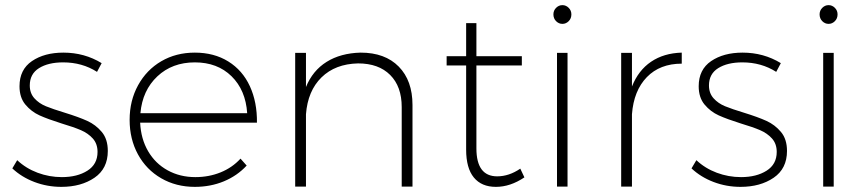

<svg xmlns="http://www.w3.org/2000/svg" viewBox="-20 -727 3373 748"><path d="M226 -484Q168 -484 132 -461.5Q96 -439 96 -394Q96 -364 114 -344Q132 -324 159 -313Q186 -302 232 -288Q287 -271 320 -256Q353 -241 376.5 -213Q400 -185 400 -139Q400 -70 348 -34.5Q296 1 219 1Q164 1 114 -18Q64 -37 28 -71L47 -103Q81 -71 126.5 -54Q172 -37 221 -37Q281 -37 320.5 -62Q360 -87 360 -135Q360 -167 341.5 -187.5Q323 -208 295 -220Q267 -232 220 -246Q166 -263 134 -277.5Q102 -292 79 -319.5Q56 -347 56 -391Q56 -456 104.5 -489Q153 -522 227 -522Q309 -522 376 -481L358 -447Q300 -484 226 -484Z M981 -249H526Q529 -186 557 -138Q585 -90 633 -63.5Q681 -37 741 -37Q794 -37 839.5 -55.5Q885 -74 917 -109L941 -82Q904 -42 852 -20.5Q800 1 739 1Q666 1 608 -32.5Q550 -66 517.5 -125.5Q485 -185 485 -260Q485 -335 518 -395Q551 -455 608.5 -488.5Q666 -522 739 -522Q814 -522 869.5 -487.5Q925 -453 953.5 -391Q982 -329 981 -249ZM943 -286Q937 -376 882 -430Q827 -484 739 -484Q651 -484 593 -429.5Q535 -375 527 -286Z M1587 -318V0H1545V-310Q1545 -390 1500 -435Q1455 -480 1375 -480Q1286 -478 1232.5 -425.5Q1179 -373 1172 -282V0H1130V-521H1172V-388Q1198 -452 1252.5 -486Q1307 -520 1385 -522Q1480 -522 1533.5 -467.5Q1587 -413 1587 -318Z M2023 -36Q1968 1 1912 1Q1856 1 1826 -35.5Q1796 -72 1796 -144V-472H1720V-508H1796V-637H1836V-508H2013V-472H1836V-149Q1836 -40 1917 -40Q1963 -40 2007 -70Z M2206 -671Q2206 -655 2195.5 -644.5Q2185 -634 2171 -634Q2157 -634 2146.5 -644.5Q2136 -655 2136 -671Q2136 -686 2146.5 -696.5Q2157 -707 2171 -707Q2185 -707 2195.5 -696.5Q2206 -686 2206 -671ZM2150 -521H2191V0H2150Z M2636 -522V-479Q2551 -479 2500 -426.5Q2449 -374 2442 -282V0H2400V-521H2442V-390Q2467 -453 2516.5 -486.5Q2566 -520 2636 -522Z M2872 -484Q2814 -484 2778 -461.5Q2742 -439 2742 -394Q2742 -364 2760 -344Q2778 -324 2805 -313Q2832 -302 2878 -288Q2933 -271 2966 -256Q2999 -241 3022.5 -213Q3046 -185 3046 -139Q3046 -70 2994 -34.5Q2942 1 2865 1Q2810 1 2760 -18Q2710 -37 2674 -71L2693 -103Q2727 -71 2772.5 -54Q2818 -37 2867 -37Q2927 -37 2966.5 -62Q3006 -87 3006 -135Q3006 -167 2987.5 -187.5Q2969 -208 2941 -220Q2913 -232 2866 -246Q2812 -263 2780 -277.5Q2748 -292 2725 -319.5Q2702 -347 2702 -391Q2702 -456 2750.5 -489Q2799 -522 2873 -522Q2955 -522 3022 -481L3004 -447Q2946 -484 2872 -484Z M3243 -671Q3243 -655 3232.5 -644.5Q3222 -634 3208 -634Q3194 -634 3183.5 -644.5Q3173 -655 3173 -671Q3173 -686 3183.5 -696.5Q3194 -707 3208 -707Q3222 -707 3232.5 -696.5Q3243 -686 3243 -671ZM3187 -521H3228V0H3187Z"/></svg>

Font: TypoPRO Montserrat
Style: Regular
Weight: 275
Designer: Julieta Ulanovsky
Foundry: Julieta Ulanovsky
Version: Version 6.001